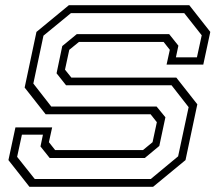

<svg xmlns="http://www.w3.org/2000/svg" viewBox="-20 -720 852 740"><path d="M93.5 0 12.5 -103 39.5 -229H181L168.5 -172L192.5 -141.5H531L568 -172L584.5 -249L560.5 -279.5H156L75 -382.5L120.5 -597L245.5 -700H709.5L790.5 -597L763.5 -471H622L634.5 -528L610.5 -558.5H284.5L247 -528L230.5 -451.5L255 -421H659.5L740.5 -318L695 -103L570 0ZM114 -30H561L666.5 -117.5L707 -307L641 -391.5H234.5L198 -437.5L220 -542.5L276 -588.5H632L667.5 -544L658 -499H739L757.5 -584L690 -669.5H253.5L147.5 -582.5L108.5 -398L177.5 -309.5H583.5L617.5 -268L594 -157.5L538 -111H171.5L136 -155.5L145.5 -201H64.5L46 -115.5Z"/></svg>

Font: Tourney Expanded Light
Style: Italic
Weight: 300
Width: 7
Italic angle: -12°
Designer: Tyler Finck
Foundry: Etcetera Type Co
Version: Version 1.010; ttfautohint (v1.8.3)